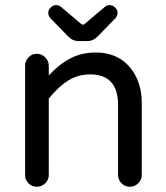

<svg xmlns="http://www.w3.org/2000/svg" viewBox="-20 -710 635 736"><path d="M76.2 -39.1V-458Q76.2 -476.6 89.4 -490.2Q102.5 -503.9 121.1 -503.9Q139.6 -503.9 153.3 -490.2Q167 -476.6 167 -458V-420.9Q207 -463.9 250 -486.3Q293 -508.8 347.7 -508.8Q401.4 -508.8 442.4 -483.4Q481.4 -458 502.4 -414.1Q523.4 -370.1 523.4 -316.4V-39.1Q523.4 -20.5 509.8 -7.3Q496.1 5.9 477.5 5.9Q459 5.9 445.8 -7.3Q432.6 -20.5 432.6 -39.1V-306.6Q432.6 -424.8 326.2 -424.8Q279.3 -424.8 241.7 -401.4Q204.1 -377.9 167 -332V-39.1Q167 -20.5 153.3 -7.3Q139.6 5.9 121.1 5.9Q102.5 5.9 89.4 -7.3Q76.2 -20.5 76.2 -39.1ZM195.3 -690.4Q206.1 -690.4 213.9 -683.6L290 -619.1Q295.9 -615.2 297.9 -615.2Q301.8 -615.2 305.7 -619.1L381.8 -683.6Q389.6 -690.4 400.4 -690.4Q412.1 -690.4 421.4 -681.2Q430.7 -671.9 430.7 -661.1Q430.7 -650.4 422.9 -640.6L356.4 -572.3Q337.9 -552.7 316.4 -552.7H279.3Q257.8 -552.7 239.3 -572.3L172.9 -640.6Q165 -650.4 165 -661.1Q165 -671.9 174.3 -681.2Q183.6 -690.4 195.3 -690.4Z"/></svg>

Font: jf-openhuninn-2.0
Style: Regular
Weight: 400
Designer: [Kosugi Maru]
Designed by MOTOYA      

[Varela Round]
Joe Prince (Latin component); Avraham Cornfeld (Hebrew component)
Foundry: justfont CO.,LTD.
Version: 2.0